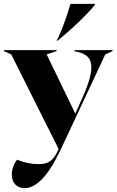

<svg xmlns="http://www.w3.org/2000/svg" viewBox="-48 -767 602 992"><path d="M13 134Q13 95 40 58Q95 81 152 81Q191 81 213 64.5Q235 48 255 3L10 -486L-28 -503V-508H245V-503L193 -486L341 -180L367 -238Q424 -359 424 -419Q424 -454 405.5 -473Q387 -492 348 -500L336 -503V-508H534V-503L496 -486L267 3Q216 110 170 157.5Q124 205 80 205Q49 205 31 186Q13 167 13 134ZM316 -747H442V-742Q411 -703 358 -652.5Q305 -602 250 -557H245Q260 -585 280 -638Q300 -691 316 -747Z"/></svg>

Font: Nyght Serif Bold
Style: Regular
Weight: 700
Designer: Maksym Kobuzan
Version: Version 0.410